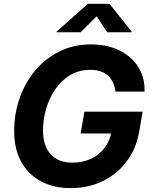

<svg xmlns="http://www.w3.org/2000/svg" viewBox="-20 -968 789 998"><path d="M348.6 9.8Q257.8 9.8 191.7 -26.1Q125.5 -62 89.6 -128.4Q53.7 -194.8 53.7 -287.1Q53.7 -376.5 82 -457.5Q110.4 -538.6 163.1 -601.6Q215.8 -664.6 289.6 -700.9Q363.3 -737.3 453.6 -737.3Q514.2 -737.3 565.7 -720.2Q617.2 -703.1 655 -670.7Q692.9 -638.2 713.1 -593Q733.4 -547.9 731.4 -491.7H580.1Q577.1 -518.1 567.4 -539.1Q557.6 -560.1 541.3 -575Q524.9 -589.8 502 -597.4Q479 -605 449.7 -605Q390.6 -605 345 -577.6Q299.3 -550.3 267.8 -504.6Q236.3 -459 220 -403.1Q203.6 -347.2 203.6 -290Q203.6 -209 243.9 -165.8Q284.2 -122.6 356 -122.6Q410.2 -122.6 453.1 -142.8Q496.1 -163.1 523.7 -199.5Q551.3 -235.8 559.1 -283.2L588.9 -274.4H399.4L418.5 -387.7H721.2L705.1 -291.5Q693.8 -220.7 661.9 -164.8Q629.9 -108.9 582.5 -70.1Q535.2 -31.2 475.6 -10.7Q416 9.8 348.6 9.8ZM399.4 -800.3H273.4L274.4 -803.7L436.5 -948.2H549.3L664.1 -803.7L663.6 -800.3H537.1L482.4 -883.3Z"/></svg>

Font: Inter 16pt
Style: Bold Italic
Weight: 700
Italic angle: -9.3988°
Version: Version 4.001;git-66647c0bb